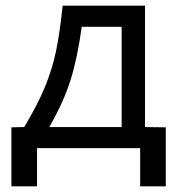

<svg xmlns="http://www.w3.org/2000/svg" viewBox="-20 -520 626 674"><path d="M472 134V0H110V134H20V-73L65 -74Q113 -154 138.5 -216.5Q164 -279 177 -342Q190 -405 200 -500H489V-74L562 -73V134ZM153 -74H407V-426H267Q252 -317 228 -240Q204 -163 153 -74Z"/></svg>

Font: Bellota
Style: Bold
Weight: 700
Designer: Kemie Guaida
Foundry: Kemie Guaida
Version: Version 4.001